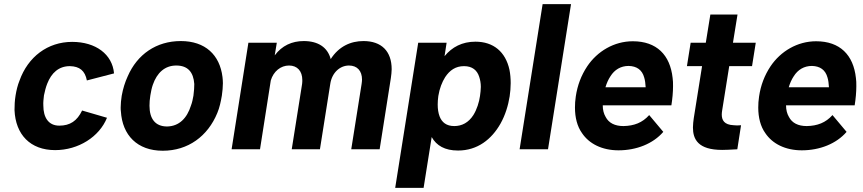

<svg xmlns="http://www.w3.org/2000/svg" viewBox="-20 -720 4161 926"><path d="M246 4C358 4 459 -60 496 -152L376 -187C352 -137 318 -114 266 -114C214 -114 189 -153 189 -211C188 -226 190 -243 192 -260C196 -279 201 -300 208 -317C228 -368 263 -401 317 -401C364 -400 390 -379 399 -332L530 -366C522 -458 442 -518 328 -518C210 -518 115 -446 74 -331C65 -309 59 -284 55 -259C51 -235 50 -211 50 -189C55 -71 126 4 246 4Z M765 7C887 7 982 -63 1028 -175C1039 -201 1045 -230 1050 -259C1053 -280 1055 -301 1055 -319C1055 -330 1054 -340 1053 -349C1040 -455 970 -522 852 -522C734 -522 642 -458 596 -352C583 -324 573 -292 567 -258C564 -239 562 -219 562 -202C562 -195 562 -189 563 -183C570 -68 642 7 765 7ZM786 -110C728 -110 701 -148 701 -210C701 -225 702 -241 705 -259C708 -278 712 -297 717 -311C737 -369 775 -404 830 -404C886 -404 913 -372 917 -315C917 -302 916 -280 913 -259C910 -243 907 -226 901 -211C882 -150 844 -111 786 -110Z M1733 -522C1671 -522 1614 -496 1575 -435C1560 -492 1514 -522 1445 -522C1388 -522 1340 -500 1305 -453L1315 -514H1178L1097 0H1234L1286 -332C1299 -376 1334 -404 1374 -404C1414 -404 1438 -377 1438 -334C1438 -328 1438 -322 1437 -315L1387 0H1523L1573 -316C1581 -369 1619 -404 1663 -404C1703 -404 1726 -378 1726 -336C1726 -330 1725 -323 1724 -315L1674 0H1811L1865 -343C1867 -358 1869 -373 1869 -386C1869 -473 1820 -522 1733 -522Z M2437 -384C2418 -470 2360 -519 2273 -519C2209 -519 2160 -493 2124 -449L2134 -514H1997L1886 186H2023L2062 -59C2085 -18 2125 6 2189 6C2283 6 2351 -48 2394 -124C2417 -165 2431 -211 2438 -255C2441 -276 2443 -297 2443 -319C2443 -342 2441 -364 2437 -384ZM2263 -165C2240 -129 2208 -112 2171 -112C2133 -112 2111 -130 2100 -159C2094 -175 2091 -194 2091 -216C2091 -229 2092 -242 2094 -257C2100 -294 2112 -324 2127 -348C2149 -381 2177 -401 2218 -401C2258 -401 2281 -381 2291 -350C2296 -335 2299 -319 2299 -301C2299 -287 2297 -273 2295 -257C2291 -228 2280 -192 2263 -165Z M2486 0H2623L2734 -700H2597Z M2987 -112C2945 -112 2916 -127 2901 -156C2892 -171 2887 -190 2887 -212H3218C3223 -243 3226 -276 3226 -304C3226 -319 3226 -332 3224 -344C3212 -455 3147 -521 3032 -521C2942 -521 2861 -473 2812 -400C2783 -356 2765 -309 2757 -255C2754 -236 2753 -218 2753 -201C2753 -153 2764 -110 2787 -78C2821 -27 2883 5 2963 5C3050 5 3130 -27 3179 -84L3111 -165C3078 -128 3038 -113 2987 -112ZM3012 -402C3051 -401 3077 -383 3087 -346C3091 -333 3093 -317 3094 -299H2900C2906 -319 2914 -337 2924 -352C2944 -384 2974 -402 3012 -402Z M3607 -401 3625 -514H3515L3537 -650H3406L3384 -514H3311L3293 -401H3366L3326 -150C3324 -135 3322 -120 3322 -105C3322 -49 3346 3 3463 3C3479 3 3501 2 3536 0L3554 -116C3548 -116 3541 -115 3535 -115C3530 -115 3524 -116 3519 -116C3472 -118 3461 -141 3461 -168C3461 -175 3462 -181 3463 -188L3497 -401Z M3871 -112C3829 -112 3800 -127 3785 -156C3776 -171 3771 -190 3771 -212H4102C4107 -243 4110 -276 4110 -304C4110 -319 4110 -332 4108 -344C4096 -455 4031 -521 3916 -521C3826 -521 3745 -473 3696 -400C3667 -356 3649 -309 3641 -255C3638 -236 3637 -218 3637 -201C3637 -153 3648 -110 3671 -78C3705 -27 3767 5 3847 5C3934 5 4014 -27 4063 -84L3995 -165C3962 -128 3922 -113 3871 -112ZM3896 -402C3935 -401 3961 -383 3971 -346C3975 -333 3977 -317 3978 -299H3784C3790 -319 3798 -337 3808 -352C3828 -384 3858 -402 3896 -402Z"/></svg>

Font: Arthouse Owned
Style: Bold Italic
Weight: 700
Italic angle: -10°
Designer: Jeremy Tribby
Foundry: Tribby Type
Version: Version 1.000;PS 001.000;hotconv 1.0.88;makeotf.lib2.5.64775